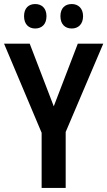

<svg xmlns="http://www.w3.org/2000/svg" viewBox="-20 -930 531 950"><path d="M99 -850C99 -810 122 -789 154 -789C187 -789 210 -810 210 -850C210 -889 187 -910 154 -910C122 -910 99 -890 99 -850ZM279 -850C279 -810 302 -789 335 -789C367 -789 391 -810 391 -850C391 -889 367 -910 335 -910C302 -910 279 -890 279 -850ZM246 -404 127 -714H0L186 -273V0H305V-277L491 -714H365Z"/></svg>

Font: Noto Sans Arabic Cond SemBd
Style: Regular
Weight: 600
Width: 3
Designer: Monotype Design Team, Nadine Chahine, Nizar Qandah and Khaled Hosny
Foundry: Monotype Imaging Inc.
Version: Version 2.012